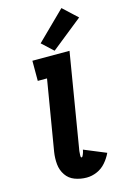

<svg xmlns="http://www.w3.org/2000/svg" viewBox="-146 -1053 725 1124"><g transform="rotate(-15 216.5 -490.5)"><path d="M234 8Q266 8 297 -5.5Q328 -19 350.5 -45Q373 -71 387 -101L254 -156Q253 -151 252 -146.5Q251 -142 249.5 -137.5Q248 -133 246 -128.5Q244 -124 241.5 -119Q239 -114 235 -114Q231 -114 230.5 -119Q230 -124 230 -127.5Q230 -131 230.5 -135Q231 -139 231 -143Q231 -147 231.5 -151Q232 -155 232.5 -159Q233 -163 234 -167L328 -735H103V-613H159L88 -187Q82 -149 85.5 -112.5Q89 -76 109 -46.5Q129 -17 163 -4.5Q197 8 234 8ZM244 -758 433 -909 347 -989 176 -821Z"/></g></svg>

Font: Iosevka Sparkle Heavy
Style: Italic
Weight: 900
Italic angle: -9°
Designer: Belleve Invis
Foundry: Belleve Invis
Version: Version 4.5.0; ttfautohint (v1.8.3)